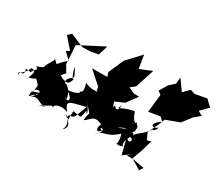

<svg xmlns="http://www.w3.org/2000/svg" viewBox="-119 -863 1441 1253"><g transform="rotate(30 601.5 -236.5)"><path d="M932 -520 893 -485 856 -424 881 -406 866 -271 951 -285 979 -260C905 -215 939 -181 979 -217C958 -165 955 -197 945 -177C899 -118 863 -113 856 -80C870 -111 813 -116 745 -79C818 -137 824 -62 841 -106C859 -98 874 -193 812 -153C833 -177 857 -135 837 -176C835 -152 810 -170 789 -231C675 -207 674 -166 698 -224C694 -201 690 -159 659 -198C633 -154 675 -99 674 -106L641 -218L708 -247L766 -326L725 -327L681 -348L716 -375L762 -518L673 -481L657 -581L561 -478L574 -507L512 -365L522 -334L408 -333L502 -249L507 -221L577 -201C540 -239 484 -195 422 -233C441 -166 428 -161 402 -164C442 -165 403 -132 330 -131C390 -107 397 -56 351 -78C371 -78 297 -110 365 -75C356 -135 313 -167 304 -161C316 -133 290 -182 300 -185C327 -236 358 -193 306 -285C307 -262 334 -185 342 -219C331 -193 334 -144 253 -191C304 -259 282 -198 270 -234C248 -274 236 -291 249 -254L246 -304L239 -411L376 -482L423 -506L400 -433L343 -423L283 -421L182 -464L157 -439L227 -359L202 -346L251 -299C171 -237 215 -222 159 -274C186 -256 146 -237 129 -180C61 -152 91 -168 100 -149C46 -90 103 -114 34 -115C62 -50 -15 -96 11 -51C2 -80 42 -77 64 -136C123 -143 68 -60 75 -75C147 -82 101 -119 158 -58C204 -67 139 -63 158 -70C154 -12 135 7 204 8C144 -17 138 -20 139 32C213 -47 222 -30 151 -10C143 -43 241 -50 153 25C210 -2 207 39 273 39C242 48 287 29 224 52C329 -2 286 5 331 24C283 10 343 -33 409 -4C361 -69 378 -65 503 -97C467 -3 472 8 432 6C408 30 472 49 439 108C467 85 473 57 404 11C459 33 433 63 442 -30C520 -20 497 -7 514 -76C535 -36 532 -78 482 -137C563 -33 535 -104 528 -13C565 -28 568 -83 643 -44C621 -19 639 31 666 -17C692 22 638 -44 644 -17C653 -34 699 -31 637 34C679 -29 700 21 787 -60C814 40 766 5 810 16C878 -7 795 36 845 -68C883 -75 862 -4 826 -66L858 63L917 19L888 45L941 47L1024 62L997 102L1004 89L930 44L956 -28L981 -113L951 -105L930 -153L965 -229L986 -280L1086 -317L1139 -386L1183 -422L1149 -441L1203 -496L1158 -539L1070 -523L1036 -534L993 -491L937 -569Z"/></g></svg>

Font: Hussar Lance
Style: Italic
Weight: 700
Foundry: Cannot Into Space Fonts, PlusOne Fonts
Version: Version 2.27